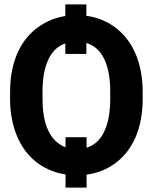

<svg xmlns="http://www.w3.org/2000/svg" viewBox="-20 -790 702 876"><path d="M26 -339C26 -230 59 -141 111 -83C150 -39 207 -5 279 6V66H375V7C402 3 428 -4 452 -14C565 -64 631 -176 631 -339V-371C631 -481 599 -568 547 -627C507 -672 449 -708 374 -718V-770H278V-717C253 -713 229 -706 206 -696C93 -646 26 -534 26 -371ZM174 -339V-372C174 -477 202 -566 278 -592V-544H374V-594C454 -570 483 -480 483 -372V-339C483 -232 454 -140 375 -116V-164H279V-118C274 -120 269 -122 264 -125C199 -159 174 -239 174 -339Z"/></svg>

Font: Asimov Pro
Style: Bd
Weight: 700
Designer: Google
Version: Version 2.000980; 2014